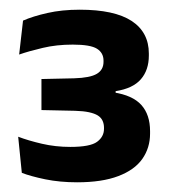

<svg xmlns="http://www.w3.org/2000/svg" viewBox="-20 -730 350 396"><path d="M139 -354Q103.5 -354 73.2 -360.2Q43 -366.5 25 -373.5L17.5 -448Q38.5 -440 66.5 -433.5Q94.5 -427 125 -427Q166 -427 180.2 -437.5Q194.5 -448 194.5 -464.5V-466.5Q194.5 -474.5 191.5 -481Q188.5 -487.5 181.8 -491.8Q175 -496 163.5 -498.5Q152 -501 134.5 -501.5L65.5 -503V-567L133 -568.5Q166 -569.5 179.8 -577.8Q193.5 -586 193.5 -602.5V-605Q193.5 -621 180 -629.5Q166.5 -638 130 -638Q96.5 -638 68 -631.2Q39.5 -624.5 19.5 -617.5L27.5 -687.5Q48 -696.5 77.8 -703.2Q107.5 -710 144.5 -710Q216 -710 251.5 -686.8Q287 -663.5 287 -619.5V-615.5Q287 -585.5 270.5 -566.5Q254 -547.5 218.5 -542V-532L214 -539.5Q253.5 -533.5 271.5 -513.5Q289.5 -493.5 289.5 -459.5V-454.5Q289.5 -425 273.5 -402.2Q257.5 -379.5 224 -366.8Q190.5 -354 139 -354Z"/></svg>

Font: Anek Malayalam Medium SemiBold
Style: Regular
Weight: 600
Version: Version 1.003